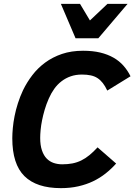

<svg xmlns="http://www.w3.org/2000/svg" viewBox="-20 -950 689 984"><path d="M575.2 -111.8Q550.3 -84 521 -60.8Q491.7 -37.6 457 -21Q422.4 -4.4 381.3 4.9Q340.3 14.2 292 14.2Q167.5 14.2 105.2 -47.4Q43 -108.9 43 -241.2Q43 -264.6 45.7 -293.7Q48.3 -322.8 54.7 -355Q61 -387.2 71.8 -420.9Q82.5 -454.6 98.1 -487.8Q117.7 -528.3 145.8 -564.9Q173.8 -601.6 211.7 -629.4Q249.5 -657.2 297.6 -673.6Q345.7 -689.9 405.8 -689.9Q455.1 -689.9 493.7 -680.7Q532.2 -671.4 562 -654.3Q591.8 -637.2 613 -613Q634.3 -588.9 648.9 -559.1L529.8 -485.8Q519 -508.8 506.8 -524.4Q494.6 -540 479.5 -549.8Q464.4 -559.6 444.8 -563.7Q425.3 -567.9 399.9 -567.9Q368.2 -567.9 342.3 -558.8Q316.4 -549.8 295.2 -533.4Q273.9 -517.1 257.8 -494.4Q241.7 -471.7 230 -444.8Q217.3 -416 209 -387.7Q200.7 -359.4 195.6 -333.5Q190.4 -307.6 188.2 -284.4Q186 -261.2 186 -243.2Q186 -205.1 195.1 -179Q204.1 -152.8 219.5 -137.2Q234.9 -121.6 255.4 -114.7Q275.9 -107.9 298.8 -107.9Q327.1 -107.9 351.1 -112.5Q375 -117.2 396.5 -127.7Q418 -138.2 438.2 -154.8Q458.5 -171.4 480 -194.8ZM390.1 -930.2 440.9 -845.2 530.8 -930.2H633.8L483.9 -753.9H367.2L292 -930.2Z"/></svg>

Font: Clear Sans
Style: Bold Italic
Weight: 700
Italic angle: -12°
Foundry: Intel Corporation
Version: Version 1.00